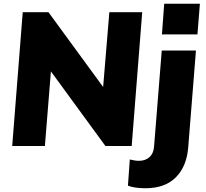

<svg xmlns="http://www.w3.org/2000/svg" viewBox="-20 -777 1095 1022"><path d="M737 -712 681 0H541L251 -397L219 0H45L101 -712H238L529 -314L562 -712ZM720 79Q753 79 775 60Q797 41 800 4L841 -508H1023L982 6Q974 109 916 167Q858 225 754 225Q695 225 661 211L671 72Q699 79 720 79ZM1044 -757 1031 -594H842L854 -757Z"/></svg>

Font: Muli Black
Style: Italic
Weight: 900
Italic angle: -4.541°
Designer: Vernon Adams
Foundry: Vernon Adams
Version: Version 2.001